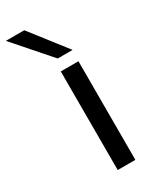

<svg xmlns="http://www.w3.org/2000/svg" viewBox="-273 -847 735 904"><g transform="rotate(-30 95.0 -395.0)"><path d="M82 0V-536H178V0ZM100 -596 -70 -790H30L181 -596Z"/></g></svg>

Font: Georama Extended
Style: Regular
Weight: 400
Width: 7
Designer: Jean-Baptiste Levee
Foundry: Production Type
Version: Version 1.000